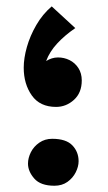

<svg xmlns="http://www.w3.org/2000/svg" viewBox="-20 -578 341 607"><path d="M157.2 -240Q106.2 -240 80.6 -276.2Q55 -312.5 55 -364Q55 -394 65 -429.4Q75 -464.8 94.8 -498.9Q114.5 -533 143.5 -557.8L218 -489.2Q184 -465.8 160.5 -440.2Q137 -414.8 125.8 -385Q143.5 -396.2 163 -396.4Q182.5 -396.5 199.8 -388Q217 -379.5 227.8 -362.9Q238.5 -346.2 238.5 -323.8Q238.5 -284.8 213.9 -262.4Q189.2 -240 157.2 -240ZM152 9.2Q108.2 9.2 88.4 -13.5Q68.5 -36.2 68.5 -60.8Q68.5 -78.5 77.6 -96.8Q86.8 -115 104.4 -127.1Q122 -139.2 145 -139.2Q188.8 -139.2 208.6 -118.6Q228.5 -98 228.5 -68.2Q228.5 -51.5 219.4 -33.2Q210.2 -15 193.1 -2.9Q176 9.2 152 9.2Z"/></svg>

Font: Marhey Light
Style: Regular
Weight: 300
Designer: Nur Syamsi & Bustanul Arifin
Foundry: Namelatype
Version: Version 1.000